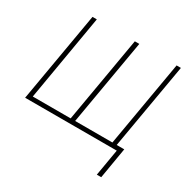

<svg xmlns="http://www.w3.org/2000/svg" viewBox="-154 -675 970 978"><g transform="rotate(30 330.5 -185.5)"><path d="M594.7 -24.9 564 156.7H538.1L564.9 0H519L522.5 -24.9ZM117.2 -528.3H142.6L56.6 -24.9H279.3L366.2 -528.3H392.6L305.7 -24.9H524.9L611.8 -528.3H637.2L545.9 0H25.9Z"/></g></svg>

Font: Roboto Condensed Thin
Style: Italic
Weight: 250
Italic angle: -12°
Designer: Christian Robertson
Foundry: Google
Version: Version 3.008; 2023